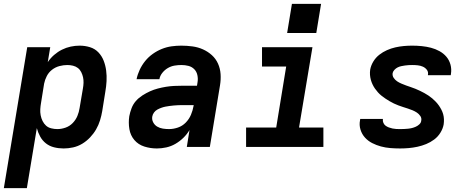

<svg xmlns="http://www.w3.org/2000/svg" viewBox="-31 -766 2451 1001"><path d="M-11 215 111 -520H231L218 -442Q232 -463 251 -479.5Q270 -496 292 -507Q314 -518 337.5 -523Q361 -528 384 -528Q412 -528 438 -520Q464 -512 482 -493Q500 -474 509.5 -449.5Q519 -425 522.5 -398Q526 -371 524.5 -343Q523 -315 518 -287L502 -187Q498 -163 490.5 -138.5Q483 -114 470 -91.5Q457 -69 438.5 -49.5Q420 -30 397.5 -16.5Q375 -3 350 2.5Q325 8 301 8Q275 8 251 2Q227 -4 208.5 -18.5Q190 -33 178.5 -54Q167 -75 161 -98L109 215ZM268 -93Q289 -93 310.5 -100.5Q332 -108 348 -124.5Q364 -141 372.5 -161.5Q381 -182 384 -203L401 -303Q404 -319 404.5 -334Q405 -349 402 -363Q399 -377 392.5 -390Q386 -403 375 -411.5Q364 -420 349.5 -423.5Q335 -427 320 -427Q300 -427 279 -421.5Q258 -416 240.5 -402.5Q223 -389 213 -369.5Q203 -350 199 -330L183 -230Q180 -213 179 -197Q178 -181 181 -165Q184 -149 191 -135Q198 -121 209 -111Q220 -101 236 -97Q252 -93 268 -93Z M787 8Q753 8 721.5 -2Q690 -12 669.5 -36Q649 -60 643.5 -93Q638 -126 643 -160Q647 -181 655 -202Q663 -223 677.5 -239.5Q692 -256 711.5 -268.5Q731 -281 751 -290Q771 -299 792 -304.5Q813 -310 834.5 -313.5Q856 -317 877 -318Q898 -319 918 -319H996L999 -338Q1002 -356 998 -374.5Q994 -393 981.5 -405.5Q969 -418 951.5 -422.5Q934 -427 915 -427Q897 -427 879 -424Q861 -421 844.5 -411.5Q828 -402 815.5 -386.5Q803 -371 800 -353H681Q686 -378 697.5 -402.5Q709 -427 726 -448Q743 -469 765.5 -485Q788 -501 813 -511Q838 -521 863.5 -524.5Q889 -528 914 -528Q944 -528 973 -524Q1002 -520 1027.5 -508.5Q1053 -497 1073.5 -478.5Q1094 -460 1105.5 -434.5Q1117 -409 1119 -380Q1121 -351 1116 -321L1063 0H943L957 -88Q944 -66 925 -47.5Q906 -29 883.5 -16Q861 -3 836 2.5Q811 8 787 8ZM850 -93Q873 -93 896.5 -101Q920 -109 937.5 -127Q955 -145 964.5 -167.5Q974 -190 978 -213L979 -218H918Q908 -218 897 -217.5Q886 -217 875 -216Q864 -215 853 -213.5Q842 -212 831.5 -210Q821 -208 810 -204Q799 -200 789 -194.5Q779 -189 772 -179.5Q765 -170 763 -159Q760 -143 767.5 -128.5Q775 -114 788.5 -106Q802 -98 818 -95.5Q834 -93 850 -93Z M1252 0V-101H1409L1461 -419H1335V-520H1598L1528 -101H1655V0ZM1618 -594H1466L1491 -746H1643Z M2055 8Q2030 8 2004.5 6Q1979 4 1955 -2.5Q1931 -9 1909.5 -20Q1888 -31 1872 -48.5Q1856 -66 1848.5 -90Q1841 -114 1846 -139Q1846 -141 1846.5 -142.5Q1847 -144 1847 -146H1966Q1966 -145 1965.5 -145Q1965 -145 1965 -144Q1964 -134 1968 -125Q1972 -116 1979.5 -110.5Q1987 -105 1996.5 -101.5Q2006 -98 2015.5 -96Q2025 -94 2035 -93.5Q2045 -93 2055 -93Q2066 -93 2076 -93.5Q2086 -94 2096.5 -95Q2107 -96 2117 -98.5Q2127 -101 2137 -105.5Q2147 -110 2155.5 -118Q2164 -126 2165 -136Q2168 -150 2160.5 -161Q2153 -172 2142.5 -179Q2132 -186 2120 -191Q2108 -196 2095.5 -200Q2083 -204 2070.5 -208Q2058 -212 2046 -216.5Q2034 -221 2022.5 -226.5Q2011 -232 2000 -238.5Q1989 -245 1978.5 -252Q1968 -259 1958 -267Q1948 -275 1939.5 -284.5Q1931 -294 1924 -304Q1917 -314 1911.5 -325.5Q1906 -337 1902.5 -349.5Q1899 -362 1898 -375.5Q1897 -389 1899 -403Q1903 -425 1915.5 -445.5Q1928 -466 1946.5 -480.5Q1965 -495 1986.5 -504.5Q2008 -514 2030 -519Q2052 -524 2074 -526Q2096 -528 2118 -528Q2143 -528 2168 -525.5Q2193 -523 2216 -517Q2239 -511 2260 -499.5Q2281 -488 2296 -470.5Q2311 -453 2317.5 -429.5Q2324 -406 2320 -381Q2320 -379 2319.5 -377.5Q2319 -376 2319 -374H2200Q2200 -375 2200 -375.5Q2200 -376 2200 -376Q2203 -391 2194.5 -402Q2186 -413 2173.5 -418.5Q2161 -424 2147 -425.5Q2133 -427 2118 -427Q2109 -427 2099.5 -426.5Q2090 -426 2080 -424.5Q2070 -423 2060.5 -421Q2051 -419 2042 -414.5Q2033 -410 2025.5 -402Q2018 -394 2016 -385Q2014 -371 2021.5 -360Q2029 -349 2039.5 -342Q2050 -335 2062 -330Q2074 -325 2086 -320.5Q2098 -316 2110.5 -312Q2123 -308 2135 -303Q2147 -298 2158.5 -292.5Q2170 -287 2181 -281Q2192 -275 2202.5 -268Q2213 -261 2222.5 -253Q2232 -245 2241 -235.5Q2250 -226 2257 -216Q2264 -206 2270 -194.5Q2276 -183 2279.5 -170.5Q2283 -158 2283.5 -144.5Q2284 -131 2282 -117Q2278 -95 2265 -74Q2252 -53 2232.5 -38.5Q2213 -24 2191 -15Q2169 -6 2146 -1Q2123 4 2100.5 6Q2078 8 2055 8Z"/></svg>

Font: Iosevka SS04 Extended
Style: Bold Italic
Weight: 700
Width: 7
Italic angle: -9°
Monospace: yes
Designer: Belleve Invis
Foundry: Belleve Invis
Version: Version 19.0.0; ttfautohint (v1.8.4)